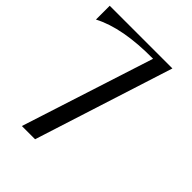

<svg xmlns="http://www.w3.org/2000/svg" viewBox="-208 -844 955 955"><g transform="rotate(45 269.5 -366.0)"><path d="M207 0 441 -732H0V-635C82 -678.3 195 -699.3 339 -698L114 0Z"/></g></svg>

Font: Neocyr
Style: Regular
Weight: 400
Designer: Viktar Palstsiuk <vipals@gmail.com>
Version: 1.00